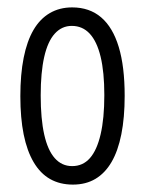

<svg xmlns="http://www.w3.org/2000/svg" viewBox="-20 -486 392 519"><path d="M177 13Q142 13 115.5 -2Q89 -17 71 -47.5Q53 -78 44 -122.5Q35 -167 35 -226Q35 -285 44 -330Q53 -375 70.5 -405Q88 -435 114.5 -450.5Q141 -466 175 -466Q222 -466 253.5 -439Q285 -412 301 -359Q317 -306 317 -227Q317 -168 308 -123Q299 -78 281.5 -48Q264 -18 238 -2.5Q212 13 177 13ZM175 -37Q204 -37 223 -58.5Q242 -80 252 -123Q262 -166 262 -229Q262 -291 252 -332.5Q242 -374 222.5 -395Q203 -416 174 -416Q147 -416 128 -395Q109 -374 99.5 -332Q90 -290 90 -228Q90 -165 99.5 -122.5Q109 -80 128 -58.5Q147 -37 175 -37Z"/></svg>

Font: Fredoka Condensed Light
Style: Regular
Weight: 300
Width: 3
Designer: Ben Nathan
Foundry: Milena B. Brandão, Ben Nathan
Version: Version 2.001